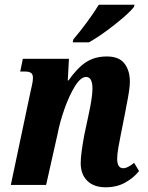

<svg xmlns="http://www.w3.org/2000/svg" viewBox="-20 -786 630 816"><path d="M323 -93Q323 -130 338 -211L355 -291Q373 -372 373 -409Q373 -459 346 -459Q323 -459 298.5 -419.5Q274 -380 254 -323Q234 -266 225 -218L176 0H26L110 -398Q111 -403 115.5 -422Q120 -441 120 -456Q120 -470 112 -476Q104 -482 85 -482H66L77 -536H273L268 -444H271Q309 -498 346 -522Q383 -546 434 -546Q486 -546 509 -516Q532 -486 532 -438Q532 -408 517 -335L513 -313L493 -212Q487 -183 482.5 -156Q478 -129 478 -111Q478 -71 504 -71Q522 -71 550 -94L571 -59Q548 -30 512 -10Q476 10 429 10Q379 10 351 -17.5Q323 -45 323 -93ZM292 -619Q318 -649 349 -691Q380 -733 400 -766H552L549 -756Q529 -730 467 -681Q405 -632 358 -606H289Z"/></svg>

Font: Noto Serif CondExtraBold
Style: Italic
Weight: 800
Width: 3
Italic angle: -12°
Designer: Monotype Design Team
Foundry: Monotype Imaging Inc.
Version: Version 1.001